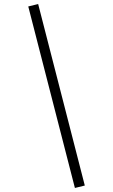

<svg xmlns="http://www.w3.org/2000/svg" viewBox="-20 -824 560 951"><path d="M400 95 351 107 120 -792 169 -804Z"/></svg>

Font: Jldddboxgfspflltxgxzjzlszac
Style: Regular
Weight: 300
Designer: Carrois Corporate & Edenspiekermann
Foundry: Carrois Corporate GbR & Edenspiekermann AG
Version: Version 2.001